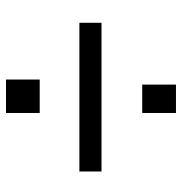

<svg xmlns="http://www.w3.org/2000/svg" viewBox="-4 -605 599 631"><g transform="rotate(-90 295.5 -289.5)"><path d="M239.7 -458.5V-569.3H349.6V-458.5ZM47.4 -255.4V-328.1H536.1V-255.4ZM239.7 -10.7V-121.6H333V-10.7Z"/></g></svg>

Font: Oxygen
Style: Normal
Weight: 400
Designer: Vernon Adams
Foundry: Vernon Adams
Version: Version Release 0.2.2 webfont; ttfautohint (v0.8.52-bc40) -l